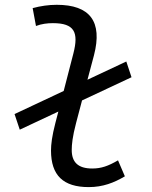

<svg xmlns="http://www.w3.org/2000/svg" viewBox="-20 -762 626 792"><path d="M61.5 -227.1 220.7 -301.8 208.5 -254.9C194.3 -200.2 190.4 -166 190.4 -141.1C190.4 -38.6 240.7 9.8 346.2 9.8C404.3 9.8 450.7 -8.3 495.1 -34.7L466.8 -100.6C426.3 -77.1 397.9 -66.9 360.4 -66.9C302.7 -66.9 275.4 -92.3 275.9 -144.5C275.9 -164.6 278.8 -197.8 293.9 -254.9L318.4 -347.7L522.5 -443.4L501 -508.3L340.8 -433.1L367.7 -534.2C403.8 -673.3 351.1 -742.2 213.9 -742.2C180.7 -742.2 147 -737.3 114.7 -728.5L128.4 -654.8C151.4 -663.6 175.3 -666.5 198.2 -666.5C287.1 -666.5 305.2 -628.9 282.7 -541.5L242.7 -386.7L40 -291.5Z"/></svg>

Font: Cascadia Code PL SemiLight
Style: Italic
Weight: 350
Italic angle: -10°
Monospace: yes
Designer: Aaron Bell
Foundry: Saja Typeworks
Version: Version 2404.023